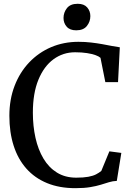

<svg xmlns="http://www.w3.org/2000/svg" viewBox="-20 -971 694 1002"><path d="M373.5 11Q290 11 225.7 -15.4Q161.3 -41.9 117.5 -91.3Q73.7 -140.7 51.3 -210.4Q28.9 -280.1 28.9 -366.6Q28.9 -452.2 56.2 -523.1Q83.4 -593.9 132.4 -645.4Q181.4 -696.9 246.9 -724.9Q312.5 -752.8 389.3 -752.8Q423.8 -752.8 455.2 -749.1Q486.6 -745.5 514.1 -740.5Q541.7 -735.5 564.9 -730.9Q588.1 -726.3 605.3 -724.2L596 -542.5H529.7L504.4 -669.3Q496.4 -676.7 478.7 -683.2Q460.9 -689.7 434.1 -693.9Q407.3 -698.2 371.9 -698.2Q309.2 -698.2 259.3 -661.8Q209.5 -625.4 180.5 -555.1Q151.5 -484.8 151.5 -382.6Q151.5 -313.1 165.2 -251.7Q178.9 -190.4 206.7 -143.6Q234.5 -96.8 277.3 -70.3Q320 -43.8 378 -43.8Q416 -43.8 440.8 -48.4Q465.6 -53 481.3 -61.1Q497 -69.3 508.7 -79L550.8 -181.2L613.2 -173L589.6 -27Q568.4 -26.1 548.8 -20.1Q529.2 -14.1 506 -6.9Q482.8 0.3 450.9 5.6Q419.1 11 373.5 11ZM377.2 -812.8Q344.5 -812.8 328 -831.8Q311.5 -850.7 311.5 -877.1Q311.5 -905.9 329.4 -928.6Q347.4 -951.2 384.8 -951.2H385.8Q418.6 -951.2 435 -932.3Q451.5 -913.3 451.5 -887Q451.5 -858.2 433.5 -835.5Q415.5 -812.8 378.2 -812.8Z"/></svg>

Font: Merriweather Light
Style: Regular
Weight: 300
Designer: Eben Sorkin
Foundry: Eben Sorkin
Version: Version 2.100